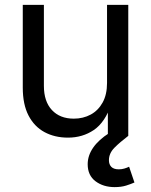

<svg xmlns="http://www.w3.org/2000/svg" viewBox="-20 -559 622 790"><path d="M259.8 7.3Q205.1 7.3 163.1 -15.4Q121.1 -38.1 97.4 -83.7Q73.7 -129.4 73.7 -198.2V-539.1H160.6V-205.6Q160.6 -141.6 193.6 -106.2Q226.6 -70.8 283.7 -70.8Q322.3 -70.8 353.3 -87.6Q384.3 -104.5 402.3 -137.2Q420.4 -169.9 420.4 -217.8V-539.1H507.8V0H423.8V-130.9H438Q412.6 -55.7 366.2 -24.2Q319.8 7.3 259.8 7.3ZM451.7 210.9Q405.3 210.9 373 186.8Q340.8 162.6 340.8 116.7Q340.8 81.1 363.3 48.6Q385.7 16.1 430.2 -12.2L507.8 0Q473.6 25.9 450.9 48.8Q428.2 71.8 428.2 100.1Q428.2 117.7 438.2 127.7Q448.2 137.7 468.8 137.7Q481 137.7 491.7 134.5Q502.4 131.3 511.2 127L533.2 191.9Q519 198.2 498.8 204.6Q478.5 210.9 451.7 210.9Z"/></svg>

Font: Inter 18pt
Style: Regular
Weight: 400
Designer: Rasmus Andersson
Foundry: rsms
Version: Version 4.001;git-66647c0bb